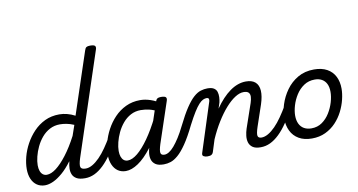

<svg xmlns="http://www.w3.org/2000/svg" viewBox="-93 -1261 2846 1527"><g transform="rotate(-10 1330.5 -498.0)"><path d="M159 17Q122 17 94.5 -1.5Q67 -20 52 -54.5Q37 -89 37 -135Q37 -181 50.5 -233Q64 -285 91.5 -335.5Q119 -386 158.5 -427.5Q198 -469 250 -494Q302 -519 367 -519Q398 -519 430.5 -510.5Q463 -502 493 -486L658 -983Q664 -1003 673.5 -1009Q683 -1015 703 -1015Q734 -1015 742.5 -1005.5Q751 -996 744 -976L470 -147Q454 -96 459.5 -77Q465 -58 501 -58Q511 -58 515.5 -46.5Q520 -35 518.5 -20.5Q517 -6 508 5.5Q499 17 482 17Q437 17 413.5 3Q390 -11 381 -33Q372 -55 373 -81Q374 -107 380 -130L381 -138Q341 -84 301.5 -50Q262 -16 226 0.5Q190 17 159 17ZM187 -63Q222 -63 263 -94Q304 -125 350.5 -185.5Q397 -246 442 -332L471 -416Q438 -430 410 -435Q382 -440 358 -440Q313 -440 276 -420.5Q239 -401 211.5 -368.5Q184 -336 165.5 -297Q147 -258 137.5 -219.5Q128 -181 128 -150Q128 -123 135 -103.5Q142 -84 155.5 -73.5Q169 -63 187 -63Z M482 17Q468 17 461 5.5Q454 -6 456 -20.5Q458 -35 469 -46.5Q480 -58 501 -58Q527 -58 555.5 -74.5Q584 -91 613 -120.5Q642 -150 670.5 -191Q699 -232 727 -280Q734 -294 747.5 -292.5Q761 -291 770 -280.5Q779 -270 772 -257Q738 -190 703 -138.5Q668 -87 632 -52.5Q596 -18 559 -0.5Q522 17 482 17Z M812 17Q775 17 748 -1.5Q721 -20 706 -54.5Q691 -89 691 -135Q691 -181 704.5 -233Q718 -285 745 -335.5Q772 -386 811.5 -427.5Q851 -469 903.5 -494Q956 -519 1020 -519Q1060 -519 1103 -504.5Q1146 -490 1180 -466L1164 -397Q1117 -423 1080.5 -431.5Q1044 -440 1011 -440Q966 -440 929.5 -420.5Q893 -401 865.5 -368.5Q838 -336 819.5 -297Q801 -258 791.5 -219.5Q782 -181 782 -150Q782 -123 789 -103.5Q796 -84 809 -73.5Q822 -63 841 -63Q877 -63 920.5 -98.5Q964 -134 1012.5 -202.5Q1061 -271 1109 -368L1141 -328Q1083 -207 1024.5 -131Q966 -55 912 -19Q858 17 812 17ZM1117 17Q1074 17 1051.5 1.5Q1029 -14 1021.5 -38.5Q1014 -63 1017.5 -92.5Q1021 -122 1031 -149L1142 -483Q1149 -503 1158.5 -509Q1168 -515 1187 -515Q1218 -515 1226.5 -505.5Q1235 -496 1228 -476L1118 -147Q1102 -96 1106 -77Q1110 -58 1136 -58Q1150 -58 1156.5 -46.5Q1163 -35 1161 -20.5Q1159 -6 1148.5 5.5Q1138 17 1117 17Z M1119 17Q1104 17 1100 5.5Q1096 -6 1100.5 -20.5Q1105 -35 1115 -46.5Q1125 -58 1137 -58Q1154 -58 1174 -70.5Q1194 -83 1215.5 -108Q1237 -133 1261 -170.5Q1285 -208 1310 -259Q1353 -346 1387.5 -397.5Q1422 -449 1451.5 -475Q1481 -501 1508.5 -509.5Q1536 -518 1563 -518Q1573 -518 1576 -506.5Q1579 -495 1576 -480.5Q1573 -466 1564.5 -454.5Q1556 -443 1542 -443Q1530 -443 1514.5 -436Q1499 -429 1480.5 -409Q1462 -389 1438.5 -351.5Q1415 -314 1384 -254Q1340 -164 1303 -110Q1266 -56 1234 -28.5Q1202 -1 1174 8Q1146 17 1119 17Z M1900 17Q1858 17 1836 1.5Q1814 -14 1806.5 -38.5Q1799 -63 1802.5 -92.5Q1806 -122 1815 -149L1882 -344Q1891 -371 1892 -392.5Q1893 -414 1881.5 -426.5Q1870 -439 1841 -439Q1809 -439 1771.5 -415Q1734 -391 1695 -347Q1656 -303 1618.5 -242.5Q1581 -182 1549 -109L1518 -11Q1514 2 1503.5 8.5Q1493 15 1470 15Q1454 15 1440.5 8Q1427 1 1433 -18L1560 -413Q1564 -426 1560.5 -434.5Q1557 -443 1543 -443Q1530 -443 1525 -454.5Q1520 -466 1522.5 -480.5Q1525 -495 1535.5 -506.5Q1546 -518 1563 -518Q1597 -518 1615 -506.5Q1633 -495 1639 -475.5Q1645 -456 1644 -433.5Q1643 -411 1638 -390L1623 -344Q1652 -386 1682.5 -418.5Q1713 -451 1744.5 -473.5Q1776 -496 1808.5 -507.5Q1841 -519 1874 -519Q1923 -519 1949.5 -495.5Q1976 -472 1979 -427Q1982 -382 1961 -318L1903 -147Q1886 -96 1890 -77Q1894 -58 1921 -58Q1935 -58 1941 -46.5Q1947 -35 1945.5 -20.5Q1944 -6 1932.5 5.5Q1921 17 1900 17Z M1901 17Q1887 17 1880 5.5Q1873 -6 1875 -20.5Q1877 -35 1888 -46.5Q1899 -58 1920 -58Q1946 -58 1974.5 -74.5Q2003 -91 2032 -120.5Q2061 -150 2089.5 -191Q2118 -232 2146 -280Q2153 -294 2166.5 -292.5Q2180 -291 2189 -280.5Q2198 -270 2191 -257Q2157 -190 2122 -138.5Q2087 -87 2051 -52.5Q2015 -18 1978 -0.5Q1941 17 1901 17Z M2314 19Q2252 19 2209 -6Q2166 -31 2144.5 -75.5Q2123 -120 2123 -176Q2123 -229 2142 -288.5Q2161 -348 2198.5 -400.5Q2236 -453 2292.5 -486Q2349 -519 2424 -519Q2486 -519 2528.5 -495.5Q2571 -472 2592.5 -429.5Q2614 -387 2614 -331Q2614 -291 2602.5 -243.5Q2591 -196 2567.5 -149.5Q2544 -103 2508 -65Q2472 -27 2423.5 -4Q2375 19 2314 19ZM2324 -61Q2373 -61 2410 -87Q2447 -113 2472 -153.5Q2497 -194 2510 -238.5Q2523 -283 2523 -321Q2523 -360 2510 -386Q2497 -412 2473 -425.5Q2449 -439 2416 -439Q2366 -439 2328 -413.5Q2290 -388 2264.5 -348Q2239 -308 2226 -264Q2213 -220 2213 -183Q2213 -144 2226.5 -116.5Q2240 -89 2265 -75Q2290 -61 2324 -61Z"/></g></svg>

Font: Playwrite AU VIC
Style: Regular
Weight: 400
Designer: Veronika Burian, José Scaglione
Foundry: TypeTogether
Version: Version 1.002